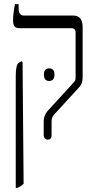

<svg xmlns="http://www.w3.org/2000/svg" viewBox="-20 -667 446 927"><path d="M191 -14V-81Q191 -113 217 -139L333 -266Q340 -273 342.5 -278Q345 -283 345 -292V-511Q345 -520 339.5 -525.5Q334 -531 325 -531H74Q57 -531 50 -540Q43 -549 43 -569Q43 -598 52 -647H70V-627Q70 -592 95 -592H333Q379 -592 379 -536V-295Q379 -276 374 -264Q369 -252 358 -241L245 -118Q236 -108 232.5 -100.5Q229 -93 229 -81V-14Q229 7 211 7Q203 7 197 1Q191 -5 191 -14ZM56 -295Q56 -327 59.5 -343Q63 -359 71 -364L84 -372L89 -366L94 220Q83 232 64 240H56ZM217 -337Q243 -337 243 -307Q243 -276 217 -276Q192 -276 192 -307Q192 -337 217 -337Z"/></svg>

Font: Noto Serif Hebrew CondLight
Style: Regular
Weight: 300
Width: 3
Designer: Monotype Design Team
Foundry: Monotype Imaging Inc.
Version: Version 1.000